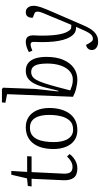

<svg xmlns="http://www.w3.org/2000/svg" viewBox="456 -1263 1036 1988"><g transform="rotate(-90 974.0 -269.0)"><path d="M43 -499 121 -507 159 -670H198L188 -506H351L348 -460H186L170 -129Q168 -81 184.5 -58.5Q201 -36 239 -36Q270 -36 297 -52Q324 -68 348 -93L373 -66Q357 -44 333.5 -25.5Q310 -7 283 3.5Q256 14 225 14Q155 14 127 -24Q99 -62 102 -133L117 -460H37Z M620 14Q558 14 514.5 -17Q471 -48 448 -104Q425 -160 425 -235Q425 -292 437.5 -343.5Q450 -395 477 -434.5Q504 -474 547.5 -497Q591 -520 652 -520Q712 -520 756.5 -490.5Q801 -461 825.5 -406Q850 -351 850 -275Q850 -218 837 -166Q824 -114 796.5 -73.5Q769 -33 725.5 -9.5Q682 14 620 14ZM626 -30Q685 -30 717.5 -64Q750 -98 764 -154Q778 -210 778 -276Q778 -336 765 -381Q752 -426 723 -451.5Q694 -477 644 -477Q601 -477 572.5 -457.5Q544 -438 527.5 -404Q511 -370 504 -325.5Q497 -281 497 -231Q497 -170 511.5 -124.5Q526 -79 554.5 -54.5Q583 -30 626 -30Z M1145 14Q1123 14 1098.5 10.5Q1074 7 1050 1Q1026 -5 1004.5 -13.5Q983 -22 966 -31L993 -714L904 -731L908 -767H1045L1060 -756L1047 -418L1021 -184L1028 -182L1064 -326Q1082 -394 1105.5 -437Q1129 -480 1160.5 -500Q1192 -520 1235 -520Q1287 -520 1318.5 -492.5Q1350 -465 1364.5 -417.5Q1379 -370 1379 -306Q1379 -201 1347.5 -129.5Q1316 -58 1263 -22Q1210 14 1145 14ZM1223 -464Q1197 -464 1177 -451.5Q1157 -439 1140 -408.5Q1123 -378 1105.5 -325Q1088 -272 1066 -190L1032 -60Q1050 -52 1078.5 -42.5Q1107 -33 1144 -33Q1181 -33 1211.5 -51.5Q1242 -70 1264 -105Q1286 -140 1298 -189Q1310 -238 1310 -300Q1310 -346 1303 -383Q1296 -420 1277 -442Q1258 -464 1223 -464Z M1707 74Q1692 109 1676 137Q1660 165 1640 186Q1620 207 1594.5 218Q1569 229 1536 229Q1496 229 1473 210.5Q1450 192 1450 164Q1450 142 1463.5 125.5Q1477 109 1503 104L1518 132Q1528 148 1535 157.5Q1542 167 1549 171Q1556 175 1566 175Q1585 175 1600 164.5Q1615 154 1630 129Q1645 104 1663 61L1690 0H1678Q1650 0 1627.5 -14Q1605 -28 1585 -61Q1567 -91 1555 -134.5Q1543 -178 1537.5 -232.5Q1532 -287 1532 -350Q1532 -363 1532.5 -378.5Q1533 -394 1533.5 -409Q1534 -424 1534 -435Q1535 -454 1528.5 -462Q1522 -470 1508 -470Q1494 -470 1475.5 -464Q1457 -458 1443 -452L1429 -488Q1441 -495 1458.5 -502.5Q1476 -510 1496.5 -515Q1517 -520 1535 -520Q1573 -520 1588 -498Q1603 -476 1602 -440Q1602 -428 1601 -414.5Q1600 -401 1599.5 -386Q1599 -371 1599 -354Q1599 -292 1603 -244Q1607 -196 1615 -159.5Q1623 -123 1635 -98Q1647 -76 1655.5 -65.5Q1664 -55 1673 -52Q1682 -49 1694 -49H1711L1832 -339Q1843 -365 1846.5 -384Q1850 -403 1844.5 -415.5Q1839 -428 1820 -434L1785 -447Q1782 -478 1796 -499Q1810 -520 1841 -520Q1864 -520 1878.5 -509Q1893 -498 1900.5 -480Q1908 -462 1908 -441Q1908 -424 1904.5 -405.5Q1901 -387 1893 -363Q1885 -339 1871 -305.5Q1857 -272 1837 -226Z"/></g></svg>

Font: Literata 24pt Light
Style: Italic
Weight: 300
Italic angle: -2°
Designer: Latin by Veronika Burian and Jose Scaglione. Greek by Irene Vlachou. Cyrillic by Vera Evstafieva
Foundry: TypeTogether
Version: Version 3.103;gftools[0.9.29]